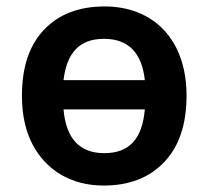

<svg xmlns="http://www.w3.org/2000/svg" viewBox="-20 -572 654 602"><path d="M564.9 -272C564.9 -451.7 457.5 -551.8 308.1 -551.8C228 -551.8 165 -527.8 118.7 -479.5C72.3 -431.2 48.8 -362.3 48.8 -272C48.8 -211.9 60.1 -161.1 82 -119.1C126.5 -35.2 206.1 9.8 305.2 9.8C384.8 9.8 448.2 -14.6 495.1 -64C541.5 -112.8 564.9 -182.1 564.9 -272ZM306.2 -450.2C381.8 -450.2 424.8 -407.2 434.1 -320.8H179.2C189.5 -406.2 228.5 -450.2 306.2 -450.2ZM307.1 -91.8C228.5 -91.8 187 -138.7 179.2 -229H434.1C426.3 -138.7 387.2 -91.8 307.1 -91.8Z"/></svg>

Font: Noto Reveo Sans
Style: Regular
Weight: 600
Designer: Monotype Design Team
Foundry: Monotype Imaging Inc.
Version: Version 2.007